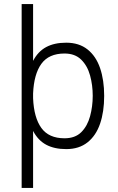

<svg xmlns="http://www.w3.org/2000/svg" viewBox="-20 -720 580 940"><path d="M86 200V-700H142V-422Q166 -468 206 -489.5Q246 -511 304 -511Q367 -511 408.5 -478Q450 -445 470 -386.5Q490 -328 490 -251V-250Q490 -173 470 -114.5Q450 -56 408.5 -23Q367 10 304 10Q246 10 206 -11.5Q166 -33 142 -79V200ZM296 -458Q219 -458 182.5 -407.5Q146 -357 142 -262V-239Q146 -144 182.5 -93.5Q219 -43 296 -43Q348 -43 378 -73Q408 -103 421 -151Q434 -199 434 -251Q434 -303 421 -350.5Q408 -398 377.5 -428Q347 -458 296 -458Z"/></svg>

Font: Haskoy Light
Style: Regular
Weight: 300
Designer: Ertekin Erdin
Foundry: Ertekin Erdin
Version: Version 2.000; ttfautohint (v1.8.4.7-5d5b)